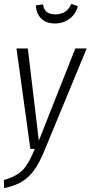

<svg xmlns="http://www.w3.org/2000/svg" viewBox="-34 -775 471 999"><path d="M251 -652.8Q206.5 -652.8 180.4 -678.5Q154.3 -704.1 152.8 -747.1L189.9 -752Q196.8 -700.2 253.9 -700.2Q314 -700.2 336.9 -754.9L371.1 -743.2Q359.9 -700.7 327.4 -676.8Q294.9 -652.8 251 -652.8ZM417 -522.9 199.2 3.9Q171.4 72.3 143.3 110.8Q115.2 149.4 79.8 170.4Q44.4 191.4 -12.2 204.1L-14.2 162.1Q51.8 142.6 83.5 110.4Q115.2 78.1 147 0H124L51.8 -522.9H110.8L168 -43L357.9 -522.9Z"/></svg>

Font: Fira Sans Compressed Light
Style: Italic
Weight: 300
Width: 3
Italic angle: -8°
Designer: Carrois Corporate & Edenspiekermann AG
Foundry: Carrois Corporate GbR & Edenspiekermann AG
Version: Version 4.203;PS 004.203;hotconv 1.0.88;makeotf.lib2.5.64775